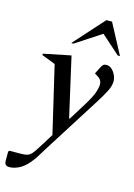

<svg xmlns="http://www.w3.org/2000/svg" viewBox="-169 -778 760 1088"><g transform="rotate(15 211.0 -233.5)"><path d="M-2 240Q-30 240 -30 211V156L-23 150H28Q54 150 69 148Q84 146 95 138Q106 130 118.5 111.5Q131 93 151 61L188 1L96 -391L16 -422V-430L173 -462H176L255 -114H259L326 -222Q356 -272 365 -299.5Q374 -327 374 -344Q374 -360 366.5 -371Q359 -382 346 -389L332 -397V-402L350 -437Q358 -453 364 -457.5Q370 -462 382 -462Q399 -462 413 -449.5Q427 -437 435.5 -418.5Q444 -400 444 -381Q444 -356 427 -322Q410 -288 372 -229L177 79Q162 102 153.5 117Q145 132 135 147Q125 162 107 183Q82 212 53.5 226Q25 240 -2 240ZM156 -530 315 -707H348L442 -530H429L319 -628L169 -530Z"/></g></svg>

Font: Spectral Medium
Style: Italic
Weight: 500
Italic angle: -10°
Designer: Jean-Baptiste Levee
Foundry: Production Type
Version: Version 2.001